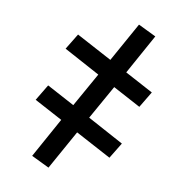

<svg xmlns="http://www.w3.org/2000/svg" viewBox="-73 -545 745 764"><g transform="rotate(10 300.0 -162.5)"><path d="M172 149 100 114 189 -47 75 -108 114 -173 226 -113 303 -250 157 -329 196 -393 340 -316 428 -474 500 -439 411 -278 525 -217 486 -152 374 -212 297 -75 443 4 404 68 260 -9Z"/></g></svg>

Font: Iosevka Curly Slab Extended
Style: Regular
Weight: 400
Width: 7
Monospace: yes
Designer: Belleve Invis
Foundry: Belleve Invis
Version: Version 11.1.0; ttfautohint (v1.8.3)